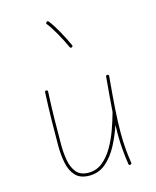

<svg xmlns="http://www.w3.org/2000/svg" viewBox="-126 -942 842 1037"><g transform="rotate(-15 294.5 -423.5)"><path d="M485.8 -483.4Q476.1 -378.9 471.2 -304.7Q466.3 -230.5 466.3 -172.4Q466.3 -124 469.7 -83.3Q473.1 -42.5 479.5 -1Q481 6.3 473.1 8.3Q463.9 10.3 462.9 2Q456.5 -40 452.9 -81.8Q449.2 -123.5 449.2 -172.4Q449.2 -195.3 450.2 -220.2Q431.6 -164.6 404.1 -112.1Q376.5 -59.6 337.2 -25.6Q297.9 8.3 244.1 8.3Q193.4 8.3 167 -20.3Q140.6 -48.8 131.6 -94.5Q122.6 -140.1 122.6 -190.9Q122.6 -265.1 123.8 -336.4Q125 -407.7 128.9 -488.8Q128.9 -496.6 137.2 -496.6Q145.5 -496.6 145.5 -487.8Q141.6 -406.7 140.4 -335.9Q139.2 -265.1 139.2 -190.9Q139.2 -146 146.7 -104Q154.3 -62 176.8 -35.2Q199.2 -8.3 244.1 -8.3Q288.1 -8.3 321.5 -34.9Q355 -61.5 379.9 -104Q404.8 -146.5 422.6 -195.6Q440.4 -244.6 452.6 -289.6L453.1 -291Q456.1 -332 460 -380.1Q463.9 -428.2 469.2 -485.4Q470.2 -493.7 478.5 -492.7Q486.3 -491.7 485.8 -483.4ZM234.9 -853.5Q241.2 -858.9 247.1 -852.1Q269.5 -823.7 293.9 -779.3Q318.4 -734.9 335.4 -697.3Q338.9 -689.5 331.1 -686Q323.2 -682.6 319.8 -690.4Q303.2 -727.5 278.8 -771Q254.4 -814.5 233.4 -841.3Q228 -847.7 234.9 -853.5Z"/></g></svg>

Font: Mikhak-DS1-FD Thin
Style: Regular
Weight: 100
Designer: Amin Abedi
Version: Version 3.2